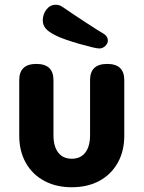

<svg xmlns="http://www.w3.org/2000/svg" viewBox="-20 -780 604 808"><path d="M282 8Q216 8 166 -19Q116 -46 88.5 -95Q61 -144 61 -209V-443Q61 -511 133 -511Q205 -511 205 -443V-211Q205 -164 225 -138Q245 -112 282 -112Q319 -112 339 -138Q359 -164 359 -211V-443Q359 -511 431 -511Q503 -511 503 -443V-209Q503 -144 475.5 -95Q448 -46 398.5 -19Q349 8 282 8ZM398 -576Q389 -576 366 -581.5Q343 -587 313.5 -595.5Q284 -604 256.5 -613.5Q229 -623 212 -632Q184 -646 172 -660.5Q160 -675 160 -694Q160 -720 175.5 -740Q191 -760 215 -760Q221 -760 228.5 -758Q236 -756 243 -751Q266 -735 293 -717Q320 -699 345.5 -682.5Q371 -666 389 -654.5Q407 -643 411 -641Q424 -634 429 -626Q434 -618 434 -610Q434 -597 423 -586.5Q412 -576 398 -576Z"/></svg>

Font: Madimi One
Style: Regular
Weight: 400
Designer: Taurai Valerie Mtake, Mirko Velimirovic
Foundry: TaVaTake
Version: Version 1.000; ttfautohint (v1.8.4.7-5d5b)